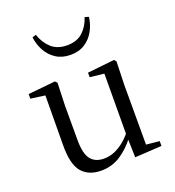

<svg xmlns="http://www.w3.org/2000/svg" viewBox="-144 -907 942 1035"><g transform="rotate(-20 326.5 -389.5)"><path d="M260.9 14.6Q189.8 14.6 151.1 -29.8Q112.3 -74.2 113.3 -185.8L115.5 -483.7L137.7 -466.6L33.1 -481V-507.3L189.5 -523L200.2 -511.5L195.8 -380.4V-185.1Q195.8 -105.3 221.6 -73.3Q247.4 -41.4 296.3 -41.4Q342.8 -41.4 386.1 -68.1Q429.4 -94.9 464.9 -141.8L488.1 -103H461.7Q423.1 -51 373.2 -18.2Q323.3 14.6 260.9 14.6ZM456.4 9.3 452.8 -114.1V-115.5L454.4 -471.2L373.2 -480.3V-506.2L528.2 -523L538.4 -511.5L534.4 -380.4V-35L610.3 -27.4V0.2ZM157.1 -787.4 178.7 -794.4Q194.9 -745.5 229 -714.3Q263.1 -683.2 319.1 -683.2Q375.8 -683.2 409.6 -714.5Q443.3 -745.9 458.6 -794.4L481 -787.4Q475.6 -745 455.8 -709Q436 -672.9 401.9 -650.7Q367.7 -628.4 319.1 -628.4Q271.4 -628.4 236.7 -650.7Q202.1 -672.9 182.4 -709Q162.7 -745 157.1 -787.4Z"/></g></svg>

Font: Early Summer Mincho VF
Style: Regular
Weight: 250
Designer: GuiWonder
Version: Version 1.002